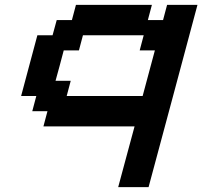

<svg xmlns="http://www.w3.org/2000/svg" viewBox="-20 -645 832 790"><path d="M466.3 125H591.3Q625 0 692.1 -250Q759.3 -500 792.5 -625H667.5L650.9 -562.5H588.4L605 -625H292.5L275.9 -562.5H213.4L196.3 -500H133.8Q122.6 -458 100.3 -375Q78.1 -292 66.9 -250H129.4L112.8 -187.5H175.3L158.7 -125H533.7Q522.5 -83.5 500 -0.2Q477.5 83 466.3 125ZM566.9 -250H254.4L271 -312.5H208.5Q214.4 -333 225.6 -375Q236.8 -417 242.2 -437.5H304.7L321.3 -500H571.3L554.7 -437.5H617.2Z"/></svg>

Font: Faithful 32x
Style: Oblique
Weight: 400
Foundry: Faithful Resource Pack
Version: Version 1.0; January 27, 2023